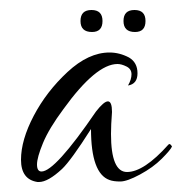

<svg xmlns="http://www.w3.org/2000/svg" viewBox="-20 -360 364 384"><path d="M107 -142Q78 -103 66 -74Q54 -45 54 -31Q54 -17 63 -17Q90 -17 172 -137Q204 -178 204 -136Q202 -110 202 -92Q202 -16 234 -16Q268 -16 317 -71Q320 -74 324 -67Q321 -60 303.5 -42.5Q286 -25 260 -11Q234 3 220.5 3Q207 3 199 0Q162 -13 162 -102Q122 -39 104 -22Q76 4 58 4Q56 4 55 4Q22 -1 22 -40.5Q22 -80 47.5 -128.5Q73 -177 115 -216Q157 -255 199 -255Q219 -255 238 -245Q255 -235 255 -213.5Q255 -192 236 -189Q243 -201 243 -211.5Q243 -222 233 -227Q223 -232 215 -232Q172 -232 107 -142ZM250 -296Q227 -296 227 -318Q227 -340 249 -340Q271 -340 271 -318Q271 -296 250 -296ZM164 -296Q141 -296 141 -318Q141 -340 163 -340Q185 -340 185 -318Q185 -296 164 -296Z"/></svg>

Font: Lovers Quarrel
Style: Regular
Weight: 400
Designer: Robert E. Leuschke
Foundry: Robert E. Leuschke
Version: Version 1.001